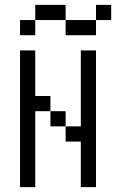

<svg xmlns="http://www.w3.org/2000/svg" viewBox="-20 -770 478 790"><path d="M312.5 -562.5H375V0H312.5V-187.5H250V-250H312.5ZM187.5 -312.5H250V-250H187.5ZM62.5 -562.5H125V-375H187.5V-312.5H125V0H62.5ZM250 -687.5H375V-625H250ZM375 -750H437.5V-687.5H375ZM62.5 -687.5H125V-625H62.5ZM125 -750H250V-687.5H125Z"/></svg>

Font: Pixel Operator SC
Style: Regular
Weight: 400
Designer: Jayvee Enaguas (GrandChaos9000)
Foundry: The Grandoplex Project
Version: Version 1.4.1 (September 5, 2015)